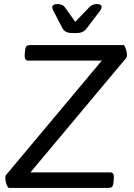

<svg xmlns="http://www.w3.org/2000/svg" viewBox="-20 -921 656 941"><path d="M585 -700Q588 -700 592 -692.5Q596 -685 599 -673.5Q602 -662 602 -652Q602 -640 597 -635L129 -76H521Q538 -76 538 -54Q538 -37 535 -18.5Q532 0 513 0H25Q20 0 16 -8Q12 -16 9 -27Q6 -38 6 -48Q6 -52 7 -57Q8 -62 11 -65L479 -624H118Q101 -624 101 -646Q101 -663 104 -681.5Q107 -700 126 -700ZM456 -901Q478 -901 478 -887Q478 -879 471 -869L404 -781Q396 -770 383.5 -764.5Q371 -759 356 -759H331Q317 -759 305 -764.5Q293 -770 287 -781L241 -869Q236 -878 236 -887Q238 -901 261 -901H263Q274 -901 281.5 -898Q289 -895 296 -888L349 -814L420 -888Q428 -895 436 -898Q444 -901 454 -901Z"/></svg>

Font: Asap VF Beta
Style: Italic
Weight: 400
Italic angle: -6°
Designer: Pablo Cosgaya
Foundry: Pablo Cosgaya
Version: Version 1.007